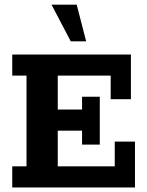

<svg xmlns="http://www.w3.org/2000/svg" viewBox="-20 -822 643 842"><path d="M33.7 0V-92.6H96.3V-490.4H33.7V-583H554.1V-387.1H465.4V-490.4H233.3V-341.7H339.9V-397.8H417.6V-188H339.9V-249.1H233.3V-92.6H483.2V-200.9H571.9V0ZM290.2 -640.8 206 -801.5H316.4L357.8 -640.8Z"/></svg>

Font: Rokkitt SemiBold
Style: Regular
Weight: 600
Designer: Vernon Adams
Foundry: Vernon Adams
Version: Version 3.103